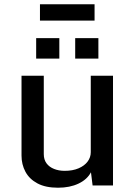

<svg xmlns="http://www.w3.org/2000/svg" viewBox="-20 -879 642 910"><path d="M254.9 10.7Q195.8 10.7 157.5 -9.8Q119.1 -30.3 100.6 -64.9Q82 -99.6 82 -141.6V-520H187.5V-148.4Q187.5 -122.6 200.4 -105Q213.4 -87.4 236.1 -78.4Q258.8 -69.3 286.6 -69.3Q324.7 -69.3 352.5 -81.3Q380.4 -93.3 395.3 -113.3Q410.2 -133.3 410.2 -157.7V-520H515.6V0H418.9L411.1 -62.5Q393.1 -28.3 352.1 -8.8Q311 10.7 254.9 10.7ZM336.4 -601.1V-698.2H446.3V-601.1ZM151.4 -601.1V-698.2H261.2V-601.1ZM169.4 -781.2V-858.9H428.2V-781.2Z"/></svg>

Font: Monda Medium
Style: Regular
Weight: 500
Designer: Vernon Adams
Foundry: Vernon Adams
Version: Version 2.200